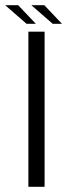

<svg xmlns="http://www.w3.org/2000/svg" viewBox="-53 -714 268 734"><path d="M55.5 0H117.5V-593H55.5ZM148.5 -623H184L116.5 -694H67ZM48.5 -623H84L16.5 -694H-33Z"/></svg>

Font: Anybody Thin Light
Style: Regular
Weight: 300
Version: Version 1.113;gftools[0.9.25]